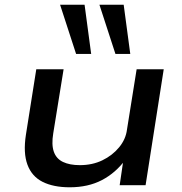

<svg xmlns="http://www.w3.org/2000/svg" viewBox="-20 -786 774 815"><path d="M276 9Q207 9 161 -14Q115 -37 96.5 -87Q78 -137 90 -214L134 -492H250L206 -220Q198 -172 208.5 -142Q219 -112 247.5 -98.5Q276 -85 319 -85Q372 -85 414.5 -105.5Q457 -126 485.5 -160.5Q514 -195 519 -236L560 -492H675L598 0H488L504 -109H513Q471 -52 412.5 -21.5Q354 9 276 9ZM470 -557 402 -766H505L533 -557ZM303 -557 235 -766H339L367 -557Z"/></svg>

Font: Nunito Sans 10pt Expanded SemiBold
Style: Italic
Weight: 600
Width: 7
Italic angle: -9°
Designer: Vernon Adams
Foundry: Vernon Adams
Version: Version 3.101;gftools[0.9.27]